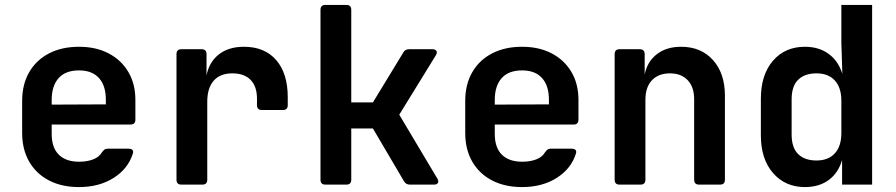

<svg xmlns="http://www.w3.org/2000/svg" viewBox="-20 -750 3640 780"><path d="M301 10Q231 10 179 -17Q127 -44 98.5 -93.5Q70 -143 70 -210V-340Q70 -407 98.5 -456.5Q127 -506 179 -533Q231 -560 301 -560Q370 -560 421.5 -533Q473 -506 501.5 -457.5Q530 -409 530 -344V-264Q530 -244 510 -244H190V-206Q190 -150 219 -121.5Q248 -93 301 -93Q334 -93 358.5 -102.5Q383 -112 394 -131Q399 -138 404 -142Q409 -146 417 -146H501Q525 -146 520 -127Q501 -65 442 -27.5Q383 10 301 10ZM190 -344V-325L410 -326V-345Q410 -402 382 -433Q354 -464 301 -464Q246 -464 218 -432.5Q190 -401 190 -344Z M717 0Q697 0 697 -20V-530Q697 -550 717 -550H799Q819 -550 819 -530V-443Q829 -497 868.5 -528.5Q908 -560 971 -560Q1055 -560 1102 -506Q1149 -452 1149 -355V-323Q1149 -303 1129 -303H1044Q1024 -303 1024 -323V-349Q1024 -399 998 -425.5Q972 -452 924 -452Q874 -452 848 -422Q822 -392 822 -337V-20Q822 0 802 0Z M1302 0Q1282 0 1282 -20V-710Q1282 -730 1302 -730H1387Q1407 -730 1407 -710V-334H1495L1618 -536Q1625 -550 1642 -550H1737Q1749 -550 1753 -543Q1757 -536 1751 -526L1602 -284L1757 -24Q1763 -14 1759 -7Q1755 0 1743 0H1645Q1629 0 1621 -14L1495 -228H1407V-20Q1407 0 1387 0Z M2101 10Q2031 10 1979 -17Q1927 -44 1898.5 -93.5Q1870 -143 1870 -210V-340Q1870 -407 1898.5 -456.5Q1927 -506 1979 -533Q2031 -560 2101 -560Q2170 -560 2221.5 -533Q2273 -506 2301.5 -457.5Q2330 -409 2330 -344V-264Q2330 -244 2310 -244H1990V-206Q1990 -150 2019 -121.5Q2048 -93 2101 -93Q2134 -93 2158.5 -102.5Q2183 -112 2194 -131Q2199 -138 2204 -142Q2209 -146 2217 -146H2301Q2325 -146 2320 -127Q2301 -65 2242 -27.5Q2183 10 2101 10ZM1990 -344V-325L2210 -326V-345Q2210 -402 2182 -433Q2154 -464 2101 -464Q2046 -464 2018 -432.5Q1990 -401 1990 -344Z M2497 0Q2477 0 2477 -20V-530Q2477 -550 2497 -550H2579Q2599 -550 2599 -530V-447Q2609 -499 2648 -529.5Q2687 -560 2747 -560Q2828 -560 2876.5 -506Q2925 -452 2925 -361V-20Q2925 0 2905 0H2820Q2800 0 2800 -20V-346Q2800 -397 2773.5 -424.5Q2747 -452 2702 -452Q2655 -452 2628.5 -424Q2602 -396 2602 -344V-20Q2602 0 2582 0Z M3250 10Q3170 10 3120.5 -47Q3071 -104 3071 -200V-349Q3071 -446 3120 -503Q3169 -560 3250 -560Q3307 -560 3346.5 -531Q3386 -502 3402 -450L3398 -576V-730H3523V0H3401V-100Q3386 -48 3347 -19Q3308 10 3250 10ZM3297 -98Q3345 -98 3371.5 -127Q3398 -156 3398 -209V-341Q3398 -394 3371.5 -423Q3345 -452 3297 -452Q3249 -452 3222.5 -426Q3196 -400 3196 -346V-204Q3196 -150 3222.5 -124Q3249 -98 3297 -98Z"/></svg>

Font: Pitagon Sans Mono
Style: Bold
Weight: 700
Monospace: yes
Designer: Travis Tran
Foundry: Pitagon
Version: Version 1.001; ttfautohint (v1.8.4.7-5d5b);gftools[0.9.26]